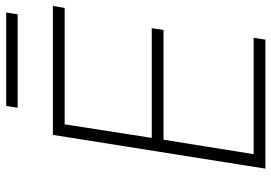

<svg xmlns="http://www.w3.org/2000/svg" viewBox="-152 -748 900 637"><g transform="rotate(-90 298.5 -430.0)"><path d="M57 0 169 -705H597L590 -666H204L159 -377H523L517 -338H153L105 -39H491L485 0ZM259 -822 265 -860H575L569 -822Z"/></g></svg>

Font: Mulish ExtraLight
Style: Italic
Weight: 200
Italic angle: -9°
Designer: Vernon Adams
Foundry: Vernon Adams
Version: Version 3.603